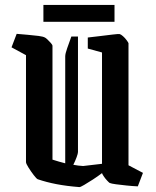

<svg xmlns="http://www.w3.org/2000/svg" viewBox="-20 -753 637 783"><path d="M86 -528 27 -560 48 -615Q70 -613 94 -611Q118 -609 137 -606.5Q156 -604 163 -600Q166 -599 173.5 -592Q181 -585 187.5 -577.5Q194 -570 194 -566V-102Q222 -93 246 -87V-523Q246 -534 254 -556.5Q262 -579 271 -604H298V-133Q298 -127 292.5 -112Q287 -97 279 -81Q299 -77 319 -76L396 -85V-539L338 -555V-600Q356 -602 385 -605.5Q414 -609 438.5 -612Q463 -615 468 -614Q473 -613 481.5 -605.5Q490 -598 496.5 -589Q503 -580 504 -577V-79L563 -48L542 7Q520 6 496 3.5Q472 1 453 -1.5Q434 -4 427 -7Q424 -9 416.5 -17Q409 -25 403 -34Q397 -43 396 -47Q379 -34 359 -21Q339 -8 323.5 1Q308 10 304 10Q252 6 210.5 -2Q169 -10 134 -22Q129 -24 117.5 -39Q106 -54 96 -70Q86 -86 86 -92ZM157 -664V-733H447V-664Z"/></svg>

Font: Grenze Gotisch Medium
Style: Regular
Weight: 500
Designer: Renata Polastri
Foundry: Omnibus-Type
Version: Version 1.001